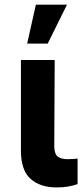

<svg xmlns="http://www.w3.org/2000/svg" viewBox="-20 -806 361 832"><path d="M70.7 -545.9H217L215.2 -170.5Q216 -138.3 230.6 -127.2Q245.2 -116.2 273 -116.2Q287.2 -116.2 297.6 -117.2Q307.9 -118.2 316.2 -118.9V-8.2Q297.6 -1.6 274.5 2.4Q251.5 6.4 226.2 6.2Q154.8 6.4 112.8 -30.6Q70.8 -67.6 70.7 -152.9ZM97.7 -617 135.5 -785.9H270.3L186.7 -617Z"/></svg>

Font: Inter
Style: Regular
Weight: 400
Designer: Rasmus Andersson
Foundry: rsms
Version: Version 4.000;git-8c9346024